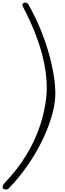

<svg xmlns="http://www.w3.org/2000/svg" viewBox="-33 -1049 514 1511"><path d="M-10 433Q-15 426.5 -11.2 415Q-7.5 403.5 1 394Q107 282.5 176 167.8Q245 53 282.5 -61.5Q320 -176 331.5 -286.5Q346 -436 299.8 -615.5Q253.5 -795 146 -999Q141 -1009 144.2 -1015.8Q147.5 -1022.5 154.5 -1026Q164.5 -1030.5 174.5 -1027.2Q184.5 -1024 189.5 -1015.5Q248.5 -912 291.2 -804.8Q334 -697.5 360.2 -596.2Q386.5 -495 396.5 -408.2Q406.5 -321.5 399.5 -258.5Q391.5 -186.5 363.5 -100.8Q335.5 -15 289.2 76.8Q243 168.5 179.2 260Q115.5 351.5 35 434.5Q30 439.5 21.5 441.5Q13 443.5 4.2 441.2Q-4.5 439 -10 433Z"/></svg>

Font: Edu NSW ACT Cursive
Style: Regular
Weight: 400
Designer: Tina and Corey Anderson, Eben Sorkin, Mirko Velimirovic
Foundry: Sorkin Type Co.
Version: Version 2.000